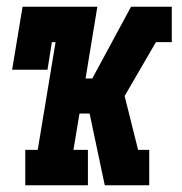

<svg xmlns="http://www.w3.org/2000/svg" viewBox="-20 -550 540 570"><path d="M55 0V-105H92L145 -425H134L121 -343H16L47 -530H269L234 -317H254L369 -530H470L456 -446L470 -530H490V-425H443L350 -265L390 -105H423V0H382L396 -84L382 0H291L246 -213H216L198 -105H241V0Z"/></svg>

Font: Iosevka Slab Extrabold Oblique
Style: Regular
Weight: 800
Italic angle: -9°
Monospace: yes
Designer: Belleve Invis
Foundry: Belleve Invis
Version: Version 11.1.1; ttfautohint (v1.8.3)